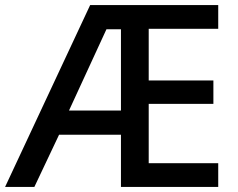

<svg xmlns="http://www.w3.org/2000/svg" viewBox="-22 -734 935 754"><path d="M835 0H453V-205H210L113 0H-2L332 -714H835V-621H562V-418H816V-326H562V-93H835ZM249 -300H453V-619H396Z"/></svg>

Font: Noto Sans Lao Looped Medium
Style: Regular
Weight: 500
Designer: Mark Frömberg, Ben Mitchell
Foundry: The Fontpad Ltd
Version: Version 1.002; ttfautohint (v1.8.4.7-5d5b)